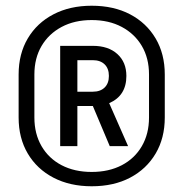

<svg xmlns="http://www.w3.org/2000/svg" viewBox="-20 -760 640 670"><path d="M300 -110Q224 -110 166.5 -140Q109 -170 77 -224Q45 -278 45 -350V-500Q45 -572 77 -626Q109 -680 166.5 -710Q224 -740 300 -740Q377 -740 434 -710Q491 -680 523 -626Q555 -572 555 -500V-350Q555 -278 523 -224Q491 -170 434 -140Q377 -110 300 -110ZM100 -350Q100 -293 125 -250Q150 -207 195 -183.5Q240 -160 300 -160Q360 -160 405 -183.5Q450 -207 475 -250Q500 -293 500 -350V-500Q500 -557 475 -599.5Q450 -642 405 -666Q360 -690 300 -690Q240 -690 195 -666Q150 -642 125 -599.5Q100 -557 100 -500ZM190 -250V-600H304Q358 -600 389.5 -571.5Q421 -543 421 -495Q421 -426 361 -400L427 -250H363L304 -390H250V-250ZM250 -440H304Q330 -440 345 -454.5Q360 -469 360 -495Q360 -521 345 -535.5Q330 -550 304 -550H250Z"/></svg>

Font: JetBrains Mono NL
Style: Regular
Weight: 400
Monospace: yes
Designer: Philipp Nurullin, Konstantin Bulenkov
Foundry: JetBrains
Version: Version 2.305; ttfautohint (v1.8.4.7-5d5b)